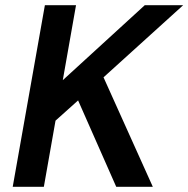

<svg xmlns="http://www.w3.org/2000/svg" viewBox="-20 -720 726 740"><path d="M29 0 153 -700H273L222 -411L538 -700H686L379 -422L569 0H428L281 -333L194 -255L149 0Z"/></svg>

Font: DM Sans 9pt SemiBold
Style: Italic
Weight: 600
Italic angle: -10°
Version: Version 4.004;gftools[0.9.30]